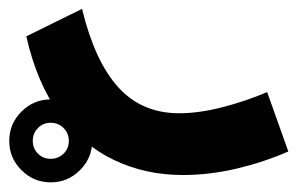

<svg xmlns="http://www.w3.org/2000/svg" viewBox="-186 -225 671 434"><g transform="rotate(90 150.0 -7.5)"><path d="M157.2 213.9Q157.2 175.3 184.8 147.7Q212.4 120.1 251 120.1Q289.6 120.1 317.1 147.7Q344.7 175.3 344.7 213.9Q344.7 252.4 317.1 280Q289.6 307.6 251 307.6Q212.4 307.6 184.8 280Q157.2 252.4 157.2 213.9ZM210 213.9Q210 231 221.9 242.7Q233.9 254.4 251 254.4Q268.1 254.4 279.8 242.7Q291.5 231 291.5 213.9Q291.5 196.8 279.8 184.8Q268.1 172.9 251 172.9Q233.9 172.9 221.9 184.8Q210 196.8 210 213.9ZM274.9 -323.2Q298.8 -268.6 313.5 -207Q328.1 -145.5 328.1 -84.5Q328.1 0 293.9 71.3Q259.8 142.6 190.4 193.8Q121.1 245.1 14.6 269L-47.4 143.1Q71.3 114.3 129.9 61Q188.5 7.8 188.5 -76.7Q188.5 -121.6 174.6 -175.3Q160.6 -229 140.6 -275.4Z"/></g></svg>

Font: Vazir Black FD-WOL-UI
Style: Black-FD-WOL-UI
Weight: 900
Designer: Saber Rastikerdar
Foundry: Saber Rastikerdar
Version: Version 30.0.0